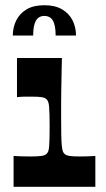

<svg xmlns="http://www.w3.org/2000/svg" viewBox="-20 -715 405 735"><path d="M32 0V-118Q48 -117 63.5 -116.5Q79 -116 96 -116Q124 -116 138 -118Q152 -120 157 -125Q162 -129 164.5 -135.5Q167 -142 168 -153.5Q169 -165 169.5 -183.5Q170 -202 170 -230Q170 -257 169.5 -276Q169 -295 168 -306.5Q167 -318 164.5 -325Q162 -332 157 -336Q152 -341 139.5 -343Q127 -345 104 -345Q88 -345 74.5 -345Q61 -345 45 -343V-493H217Q216 -454 215.5 -422.5Q215 -391 214.5 -365Q214 -339 214 -315.5Q214 -292 214 -269Q214 -226 214.5 -199.5Q215 -173 216.5 -158Q218 -143 220.5 -136Q223 -129 228 -125Q234 -120 246 -118Q258 -116 286 -116Q301 -116 315.5 -116.5Q330 -117 345 -118V0ZM29 -579Q29 -610 42 -636.5Q55 -663 81.5 -679Q108 -695 150 -695Q191 -695 218 -679Q245 -663 258 -636.5Q271 -610 271 -579H193Q193 -618 182.5 -636Q172 -654 150 -654Q128 -654 117.5 -636Q107 -618 107 -579Z"/></svg>

Font: Ojuju ExtraLight
Style: Bold
Weight: 700
Version: Version 1.000